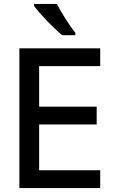

<svg xmlns="http://www.w3.org/2000/svg" viewBox="-20 -961 603 981"><path d="M298 -781H365V-793C336 -829 293 -896 271 -941H154V-931C180 -893 255 -816 298 -781ZM79 0H492V-91H180V-325H474V-416H180V-623H492V-714H79Z"/></svg>

Font: Noto Sans Mono SemiCondensed Medium
Style: Regular
Weight: 500
Width: 4
Designer: Monotype Design Team
Foundry: Monotype Imaging Inc.
Version: Version 2.014